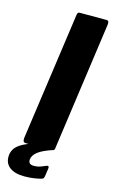

<svg xmlns="http://www.w3.org/2000/svg" viewBox="-156 -794 608 1018"><g transform="rotate(15 148.0 -285.0)"><path d="M296 -742Q311 -742 308 -720L210 -20Q209 -6 203.5 -3Q198 0 184 0H53Q40 0 37.5 -7Q35 -14 36 -25L135 -727Q137 -737 140 -739.5Q143 -742 150 -742ZM-18 79Q-15 62 -5.5 47.5Q4 33 26.5 19Q49 5 91 -9L202 -3Q145 16 121 35Q97 54 94 77Q93 90 99.5 97.5Q106 105 123 105Q144 105 159.5 99Q175 93 187 88Q195 84 199 87.5Q203 91 201 100L195 142Q194 148 191.5 153Q189 158 184 159Q169 164 143.5 168Q118 172 88 172Q34 172 5 148Q-24 124 -18 79Z"/></g></svg>

Font: Libre Franklin
Style: Bold Italic
Weight: 700
Italic angle: -8°
Designer: Pablo Impallari, Rodrigo Fuenzalida, Nhung Nguyen
Foundry: Impallari Type
Version: Version 3.000